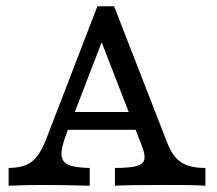

<svg xmlns="http://www.w3.org/2000/svg" viewBox="-20 -591 689 611"><path d="M127.3 -148.9 289.9 -571H343.1L512.1 -136.9Q529.2 -92.7 556.3 -74.6Q583.4 -56.5 633.7 -56.5V0L600.4 -1.6Q573.7 -2.4 495.2 -2.4Q387.4 -2.4 345.8 0V-56.5Q392.5 -56.6 414.1 -62.4Q435.6 -68.3 439.2 -82.7Q442.8 -97.2 431.9 -125.6L296.6 -474.3L314.6 -485.1L193.8 -171.7Q175.2 -124.2 175.6 -100.6Q176 -77 196.6 -67.1Q217.3 -57.3 265.5 -56.5V0Q176.2 -2.4 115.9 -2.4Q61.3 -2.4 7.5 0V-56.5Q40.2 -56.8 61.5 -65.4Q82.9 -74 98.2 -93.8Q113.5 -113.6 127.3 -148.9ZM186.3 -234.5H432.3L453 -178H163.6Z"/></svg>

Font: Playfair Micro SmCond SmLight
Style: Regular
Weight: 360
Width: 4
Designer: Claus Eggers Sørensen
Foundry: Claus Eggers Sørensen
Version: Version 2.100;Glyphs 3.2 (3219)